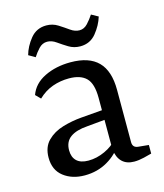

<svg xmlns="http://www.w3.org/2000/svg" viewBox="-94 -655 626 734"><g transform="rotate(-15 219.5 -288.0)"><path d="M152 8Q102 8 68.5 -18Q35 -44 35 -93Q35 -135 59.5 -159.5Q84 -184 121 -195Q158 -206 196 -209L294 -217V-179L209 -171Q165 -168 141.5 -151Q118 -134 118 -100Q118 -73 133.5 -58Q149 -43 180 -43Q213 -43 245.5 -58Q278 -73 295 -95L304 -76Q283 -39 242.5 -15.5Q202 8 152 8ZM47 -338Q62 -380 107 -402Q152 -424 210 -424Q283 -424 319 -387.5Q355 -351 355 -276V-69Q355 -47 377 -45L418 -41V-7Q408 -4 387 1Q366 6 348 6Q318 6 300.5 -11Q283 -28 279 -61V-265Q279 -321 256.5 -343.5Q234 -366 188 -366Q154 -366 123 -355Q92 -344 66 -319ZM263 -473Q238 -473 217.5 -485.5Q197 -498 179.5 -510.5Q162 -523 144 -523Q125 -523 111 -508Q97 -493 87 -477L61 -492Q70 -525 94 -554.5Q118 -584 157 -584Q182 -584 202.5 -571Q223 -558 240.5 -545.5Q258 -533 276 -533Q294 -533 308 -548Q322 -563 333 -580L360 -565Q350 -532 326 -502.5Q302 -473 263 -473Z"/></g></svg>

Font: Yrsa
Style: Regular
Weight: 400
Designer: Anna Giedrys (Yrsa+Rasa design), David Brezina (Yrsa art-direction, Rasa art-direction, design)
Foundry: Rosetta Type Foundry
Version: Version 2.004